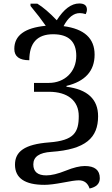

<svg xmlns="http://www.w3.org/2000/svg" viewBox="-20 -870 643 1100"><path d="M193.8 -849.1H154.8V-835.9C191.4 -792 220.2 -753.9 242.2 -722.2C122.1 -710.9 62 -667 62 -589.8C62 -546.4 90.8 -524.9 147.9 -524.9C147.9 -624 193.4 -673.8 284.2 -673.8C372.6 -673.8 417 -632.3 417 -549.8C417 -458 349.6 -395 259.8 -395H174.8V-344.2H259.8C367.7 -344.2 431.2 -293 431.2 -205.1C431.2 -111.8 404.3 -64.9 262.2 -54.2C119.6 -43.5 65.9 -1 65.9 73.2C65.9 150.4 122.1 189 234.9 189C260.7 189 295.4 184.6 339.8 176.3C383.8 167.5 414.1 163.1 431.2 163.1C462.4 163.1 482.9 178.7 493.2 210C532.2 201.7 551.8 182.1 551.8 150.9C551.8 104.5 522.9 81.1 465.8 81.1C437.5 81.1 400.9 89.8 356.4 107.9C311.5 126 274.4 134.8 245.1 134.8C195.8 134.8 170.9 113.8 170.9 71.8C170.9 28.3 205.1 4.4 273.9 0C471.7 -13.7 542 -81.1 542 -204.1C542 -301.3 481.4 -357.9 360.8 -373V-377.9C468.3 -403.8 522 -463.9 522 -557.1C522 -650.4 462.9 -704.6 344.2 -720.2C370.6 -770 401.4 -794.9 437 -794.9C447.3 -794.9 459 -793 471.2 -789.1C475.6 -798.3 478 -806.6 478 -814.9C478 -838.4 463.4 -850.1 434.1 -850.1C388.7 -850.1 345.7 -817.9 305.2 -753.9C263.7 -797.4 226.6 -829.1 193.8 -849.1Z"/></svg>

Font: The Erased English
Style: Regular
Weight: 400
Designer: Monotype Design team + ligartures altered by 180 Amsterdam
Foundry: Monotype Imaging Inc.
Version: Version 1.030;Glyphs 3.1.2 (3151)